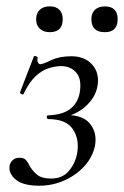

<svg xmlns="http://www.w3.org/2000/svg" viewBox="-20 -580 394 611"><path d="M108.2 -375.6Q116.2 -375.6 142.5 -388.3Q168.8 -401 207.4 -401Q250 -401 273.7 -374Q297.4 -347 290.2 -306Q284 -270 252.3 -241.5Q220.6 -213 172.8 -205L176.8 -213Q238.4 -218 264.3 -188.6Q290.2 -159.2 282.2 -116Q274.4 -79 247.5 -50.1Q220.6 -21.2 183.2 -5.1Q145.8 11 105 11Q53.4 11 30 -8.6Q6.6 -28.2 10.6 -53Q12.6 -63.2 20.7 -70.6Q28.8 -78 42.8 -78Q57 -78 63.8 -69.3Q70.6 -60.6 76 -49Q86.4 -33 100.2 -22.4Q114 -11.8 143.2 -11.8Q178 -11.8 198.3 -35.1Q218.6 -58.4 225.2 -90.4Q233.6 -136 212.1 -168.5Q190.6 -201 133.8 -201Q129.8 -201 128.9 -207Q128 -213 133.8 -213Q183.2 -215 206.7 -235.9Q230.2 -256.8 234.4 -289.8Q240 -329.8 222 -349.7Q204 -369.6 175 -369.6Q156.4 -369.6 135 -363Q113.6 -356.4 93 -337.2Q72.4 -318 55 -281Q54 -278 48.5 -280.5Q43 -283 44 -287L87.6 -400Q88.8 -403 94.7 -401Q100.6 -399 99.6 -396Q97.8 -386 101 -380.8Q104.2 -375.6 108.2 -375.6ZM138 -477.6Q118.6 -477.6 106.8 -488.5Q95 -499.4 95 -519Q95 -538.2 106.8 -549Q118.6 -559.8 138 -559.8Q158.2 -559.8 168.9 -549Q179.6 -538.2 179.6 -519Q179.6 -477.6 138 -477.6ZM313.6 -477.6Q270.8 -477.6 270.8 -519Q270.8 -538.2 282.1 -548.9Q293.4 -559.6 313.6 -559.6Q354.4 -559.6 354.4 -519Q354.4 -477.6 313.6 -477.6Z"/></svg>

Font: Cormorant Infant Light
Style: Italic
Weight: 300
Italic angle: -10°
Designer: Christian Thalmann (Catharsis Fonts)
Foundry: Catharsis Fonts
Version: Version 4.001